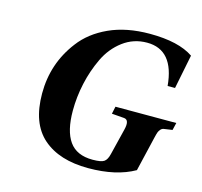

<svg xmlns="http://www.w3.org/2000/svg" viewBox="-104 -822 1000 951"><g transform="rotate(15 395.5 -346.0)"><path d="M111 -284Q111 -438 203 -558Q254 -626 342.5 -666.5Q431 -707 551 -707Q699 -707 775 -655L740 -480H702Q686 -661 549 -661Q480 -661 426 -620.5Q372 -580 341.5 -516Q311 -452 295.5 -381.5Q280 -311 280 -241Q280 -137 317.5 -84Q355 -31 437 -31Q481 -31 496 -41.5Q511 -52 518 -82L551 -216Q564 -268 535 -271L471 -276L479 -314H791L782 -276L741 -270Q730 -269 723 -261Q716 -253 713 -245Q710 -237 705 -216L663 -38Q570 15 427 15Q278 15 194.5 -58Q111 -131 111 -284Z"/></g></svg>

Font: Heuristica
Style: Bold Italic
Weight: 700
Italic angle: -13°
Version: Version 1.0.2